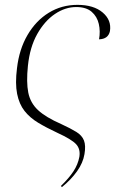

<svg xmlns="http://www.w3.org/2000/svg" viewBox="-20 -563 477 791"><path d="M50 -282Q59 -360 93.5 -419Q128 -478 181 -510.5Q234 -543 299 -543Q366 -543 403 -511.5Q440 -480 433 -435Q426 -402 388 -401Q394 -434 387 -464.5Q380 -495 357.5 -514.5Q335 -534 294 -534Q249 -534 206.5 -505.5Q164 -477 133.5 -423Q103 -369 95 -292Q88 -224 96.5 -181.5Q105 -139 136.5 -109.5Q168 -80 232 -52Q271 -34 294.5 -19.5Q318 -5 326 16Q334 37 328 72Q322 108 297.5 142.5Q273 177 235 208L231 203Q264 171 282.5 143Q301 115 307 83Q312 51 293.5 31Q275 11 216 -16Q171 -37 137 -57.5Q103 -78 81 -106Q59 -134 50.5 -176.5Q42 -219 50 -282Z"/></svg>

Font: Noto Serif Display ExtraLight
Style: Italic
Weight: 200
Italic angle: -12°
Designer: Monotype Design Team
Foundry: Monotype Imaging Inc.
Version: Version 2.009